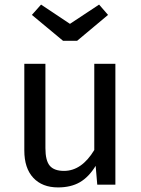

<svg xmlns="http://www.w3.org/2000/svg" viewBox="-20 -805 615 837"><path d="M483 0H404L397 -82Q367 -33 328 -10.5Q289 12 233 12Q164 12 125 -30Q86 -72 86 -149V-527H178V-159Q178 -105 197 -82.5Q216 -60 259 -60Q336 -60 391 -151V-527H483ZM451 -740 316 -627H255L119 -740L159 -785L285 -701L412 -785Z"/></svg>

Font: FiraGO
Style: Regular
Weight: 400
Designer: bBox Type
Foundry: bBox Type GmbH
Version: Version 1.001;April 20, 2020;FontCreator 12.0.0.2555 64-bit